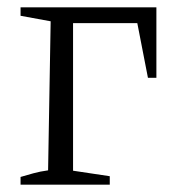

<svg xmlns="http://www.w3.org/2000/svg" viewBox="-20 -503 470 523"><path d="M406 -483V-291H383L354 -440H179V-38L279 -23V0H36V-21Q53 -26 71 -31Q89 -36 111 -39L118 -445L36 -460V-483Z"/></svg>

Font: Piazzolla 24pt Light
Style: Regular
Weight: 300
Designer: Juan Pablo del Peral
Foundry: Huerta Tipografica
Version: Version 2.005